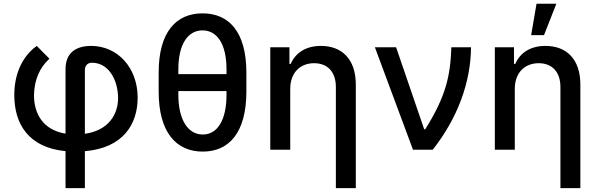

<svg xmlns="http://www.w3.org/2000/svg" viewBox="-20 -797 3180 1022"><path d="M328.8 -428.3V-85.6C207 -105.5 160.9 -193.9 160.9 -290.5C163 -374.3 190.7 -435.4 242.9 -484.7L175.8 -552.6C99.8 -498.6 55.8 -404.5 56.1 -290.5C56.1 -141.7 128.2 -11.7 328.8 7.5V204.5H431.8V7.8C637.4 -9.6 712.7 -137.4 712.7 -277.3C712.7 -437.5 605.1 -552.6 465.6 -552.6C379.3 -552.6 328.8 -512.1 328.8 -428.3ZM431.8 -84.9V-422.9C431.8 -445.7 444.2 -463.1 469.1 -463.1C554.3 -463.1 606.2 -379.6 608.7 -277.3C608.7 -186.4 556.5 -102.3 431.8 -84.9Z M1291.5 -310.4V-409.8C1291.5 -627.5 1198.9 -725.9 1057.9 -725.9C918 -725.9 824.2 -627.1 824.6 -409.8V-310.4C824.2 -90.9 919 9.9 1059.3 9.9C1199.2 9.9 1291.5 -90.9 1291.5 -310.4ZM929.3 -293.3V-312.1H1185.7V-293.3C1185.7 -154.5 1135.7 -81 1059.3 -81C981.9 -81 929.3 -157 929.3 -293.3ZM929.3 -402.3V-427.2C929.3 -562.9 980.8 -635.3 1057.9 -635.3C1134.6 -635.3 1185.7 -564.6 1185.7 -427.2V-402.3Z M1524.9 -323.9C1524.9 -410.9 1578.8 -460.6 1652 -460.6C1724.4 -460.6 1767.8 -413 1767.8 -334.2V204.5H1873.9V-346.9C1873.9 -482.2 1800.1 -552.6 1688.2 -552.6C1606.5 -552.6 1552.6 -514.9 1527.3 -456.7H1520.6V-545.5H1418.7V0H1524.9Z M2178.3 0H2283.4C2416.9 -169.7 2485.8 -360.1 2487.2 -545.5H2382.5C2377.5 -393.5 2353.7 -284.8 2243.6 -109H2237.9L2088.4 -545.5H1975.5Z M2720.2 -323.9C2720.2 -410.9 2774.1 -460.6 2847.3 -460.6C2919.7 -460.6 2963.1 -413 2963.1 -334.2V204.5H3069.2V-346.9C3069.2 -482.2 2995.4 -552.6 2883.5 -552.6C2801.8 -552.6 2747.9 -514.9 2722.7 -456.7H2715.9V-545.5H2614V0H2720.2ZM2807.2 -610.1H2875.7L2941.4 -777H2835.9Z"/></svg>

Font: Magic Ui Pro Medium
Style: Regular
Weight: 500
Designer: Stefan Endress, Andreas Faust
Version: Version 1.000;FEAKit 1.0